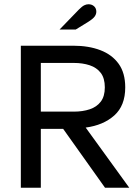

<svg xmlns="http://www.w3.org/2000/svg" viewBox="-20 -883 654 903"><path d="M78 0V-668H325Q397 -668 452 -647Q507 -626 538 -583Q569 -540 569 -472Q569 -386 517.5 -340Q466 -294 383 -283L588 0H474L277 -277H172V0ZM172 -358H327Q369 -358 402 -369Q435 -380 454 -405Q473 -430 473 -472Q473 -515 454 -540Q435 -565 402 -576Q369 -587 327 -587H172ZM260 -744 351 -838Q366 -853 376 -858Q386 -863 396 -863Q412 -863 422.5 -853.5Q433 -844 433 -828Q433 -816 425 -805Q417 -794 393 -779L336 -744Z"/></svg>

Font: Atkinson Hyperlegible Next
Style: Regular
Weight: 400
Designer: Elliott Scott, Megan Eiswerth, Linus Boman, Theodore Petrosky, Letters from Sweden
Foundry: Applied Design Works, Letters from Sweden
Version: Version 2.001